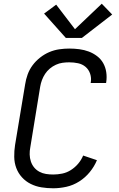

<svg xmlns="http://www.w3.org/2000/svg" viewBox="-20 -1004 640 1032"><path d="M266 8Q234 8 203 3Q172 -2 145 -15.5Q118 -29 98 -51Q78 -73 67.5 -101Q57 -129 56.5 -161Q56 -193 61 -225L115 -550Q119 -577 128.5 -603.5Q138 -630 155 -653Q172 -676 195.5 -694.5Q219 -713 245 -724Q271 -735 298.5 -739Q326 -743 352 -743Q380 -743 406.5 -739.5Q433 -736 457 -727Q481 -718 501.5 -702.5Q522 -687 534.5 -665Q547 -643 551 -616.5Q555 -590 551 -563Q551 -561 550.5 -560Q550 -559 550 -558H467Q467 -559 467.5 -559.5Q468 -560 468 -561Q472 -585 464.5 -607.5Q457 -630 440 -644.5Q423 -659 400 -664Q377 -669 352 -669Q334 -669 316 -666.5Q298 -664 280.5 -656Q263 -648 248 -635.5Q233 -623 222.5 -607Q212 -591 205.5 -573.5Q199 -556 196 -538L143 -213Q139 -193 139.5 -173.5Q140 -154 146 -136Q152 -118 163.5 -104Q175 -90 191.5 -81Q208 -72 227 -69Q246 -66 266 -66Q290 -66 314.5 -71Q339 -76 361 -90Q383 -104 400 -124Q417 -144 427 -168L501 -143Q487 -109 462.5 -79Q438 -49 405.5 -28.5Q373 -8 337 0Q301 8 266 8ZM334 -800 217 -931 282 -979 383 -847 527 -984 583 -926 420 -800Z"/></svg>

Font: Iosevka SS04 Extended
Style: Italic
Weight: 400
Width: 7
Italic angle: -9°
Monospace: yes
Designer: Belleve Invis
Foundry: Belleve Invis
Version: Version 19.0.0; ttfautohint (v1.8.4)